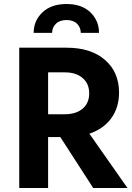

<svg xmlns="http://www.w3.org/2000/svg" viewBox="-20 -938 661 958"><path d="M220 -368H303Q359 -368 392 -395.5Q425 -423 425 -472Q425 -521 392 -549Q359 -577 303 -577H220ZM220 -254V0H76V-700H312Q434 -700 504 -639Q574 -578 574 -476Q574 -402 535.5 -348.5Q497 -295 426 -271L616 0H445L281 -254ZM148 -774Q148 -835 192 -876.5Q236 -918 312 -918Q388 -918 431 -876.5Q474 -835 474 -774H383Q383 -801 364.5 -819.5Q346 -838 312 -838Q278 -838 259 -819.5Q240 -801 240 -774Z"/></svg>

Font: Renner*
Style: Semi
Weight: 600
Version: Version 003.000 ; ttfautohint (v0.97) -l 8 -r 50 -G 200 -x 1